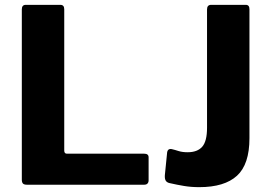

<svg xmlns="http://www.w3.org/2000/svg" viewBox="-20 -762 1114 792"><path d="M70 -723Q70 -742 86 -742H229Q245 -742 245 -724V-141Q245 -128 256 -128H575Q593 -128 593 -113V-18Q593 -10 588.5 -5Q584 0 574 0H92Q79 0 74.5 -5Q70 -10 70 -21V-723ZM1009 -192Q1009 -84 957.5 -37Q906 10 802 10Q768 10 738.5 5Q709 0 683 -6Q670 -8 664.5 -15.5Q659 -23 660 -39L669 -129Q670 -150 688 -147Q701 -144 716.5 -139Q732 -134 754 -134Q794 -134 814 -156.5Q834 -179 834 -235V-723Q834 -742 851 -742H994Q1009 -742 1009 -724V-192Z"/></svg>

Font: Libre Franklin Thin
Style: Bold
Weight: 700
Version: Version 3.000